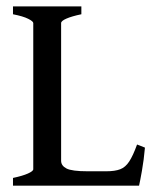

<svg xmlns="http://www.w3.org/2000/svg" viewBox="-20 -586 490 606"><path d="M437.5 -120.1Q434.1 -81.5 428 -47.1Q421.9 -12.7 418.9 0H21V-24.4Q51.3 -30.8 68.1 -38.3Q85 -45.9 85 -51.8V-513.2Q85 -518.6 69.1 -526.6Q53.2 -534.7 21 -541V-565.9H236.8V-541Q206.5 -534.7 189.7 -527.3Q172.9 -520 172.9 -513.2V-78.6Q172.9 -63 189.9 -54.2Q207 -45.4 256.3 -45.4H315.4Q342.8 -45.4 359.4 -51.8Q376 -58.1 387.9 -76.4Q399.9 -94.7 412.6 -129.9Z"/></svg>

Font: Dai Banna SIL
Style: Regular
Weight: 400
Designer: Victor Gaultney
Foundry: SIL International
Version: Version 4.000